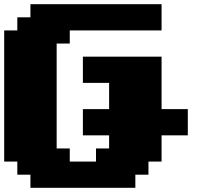

<svg xmlns="http://www.w3.org/2000/svg" viewBox="-20 -895 1040 915"><path d="M125 0H625V-62.5H687.5V-125H750V-250H875V-375H750V-625H375V-500H500V-375H375V-250H500V-187.5H437.5V-125H312.5V-187.5H250V-687.5H312.5V-750H750V-875H125V-812.5H62.5V-750H0V-125H62.5V-62.5H125Z"/></svg>

Font: Faithful 32x
Style: Bold
Weight: 400
Foundry: Faithful Resource Pack
Version: Version 1.0; January 27, 2023